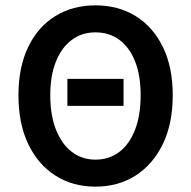

<svg xmlns="http://www.w3.org/2000/svg" viewBox="-20 -686 714 718"><path d="M232 -290V-391H442V-290ZM337 12Q252 12 187 -29.5Q122 -71 85.5 -147.5Q49 -224 49 -330Q49 -435 85.5 -510.5Q122 -586 187 -626Q252 -666 337 -666Q422 -666 487 -626Q552 -586 589 -510.5Q626 -435 626 -330Q626 -224 589 -147.5Q552 -71 487 -29.5Q422 12 337 12ZM337 -89Q389 -89 427 -118.5Q465 -148 485.5 -202Q506 -256 506 -330Q506 -403 485.5 -455.5Q465 -508 427 -536.5Q389 -565 337 -565Q286 -565 248 -536.5Q210 -508 189 -455.5Q168 -403 168 -330Q168 -256 189 -202Q210 -148 248 -118.5Q286 -89 337 -89Z"/></svg>

Font: Source Sans 3 SemiBold
Style: Regular
Weight: 600
Designer: Paul D. Hunt
Foundry: Adobe
Version: Version 3.046;hotconv 1.0.118;makeotfexe 2.5.65603